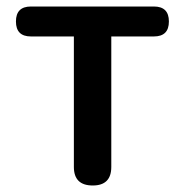

<svg xmlns="http://www.w3.org/2000/svg" viewBox="-20 -570 568 590"><path d="M265 0Q207 0 207 -57V-458H75Q29 -458 29 -504Q29 -550 75 -550H264H453Q499 -550 499 -504Q499 -458 453 -458H322V-57Q322 0 265 0Z"/></svg>

Font: GenSenRounded JP M
Style: Regular
Weight: 500
Version: Version 1.501;PS 1;hotconv 16.6.51;makeotf.lib2.5.65220